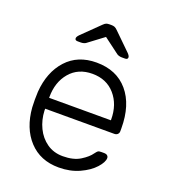

<svg xmlns="http://www.w3.org/2000/svg" viewBox="-135 -822 816 929"><g transform="rotate(20 273.0 -357.5)"><path d="M54 0ZM495 -272V-257Q495 -247 488.5 -241Q482 -235 472 -235H116V-225Q118 -178 137.5 -137.5Q157 -97 192 -72.5Q227 -48 274 -48Q329 -48 363.5 -69.5Q398 -91 413 -113Q422 -125 426.5 -128Q431 -131 443 -131H459Q468 -131 474 -126Q480 -121 480 -113Q480 -92 453.5 -62.5Q427 -33 380 -11.5Q333 10 274 10Q179 10 121 -52.5Q63 -115 55 -220L54 -260L55 -300Q63 -404 120.5 -467Q178 -530 274 -530Q378 -530 436.5 -461Q495 -392 495 -272ZM434 -291V-295Q434 -372 390.5 -422Q347 -472 274 -472Q201 -472 158.5 -422Q116 -372 116 -295V-291ZM311 -711 398 -626Q410 -614 410 -606Q410 -595 396 -595H379Q372 -595 365 -597Q358 -599 354 -602L274 -662L194 -602Q190 -599 183 -597Q176 -595 169 -595H152Q138 -595 138 -606Q138 -614 150 -626L237 -711Q246 -720 252.5 -722.5Q259 -725 269 -725H279Q288 -725 295 -722.5Q302 -720 311 -711Z"/></g></svg>

Font: Hezaedrus Light
Style: Regular
Weight: 300
Designer: Hubert & Fischer
Foundry: Hubert & Fischer
Version: Version 1.10;September 3, 2019;FontCreator 11.5.0.2425 64-bi